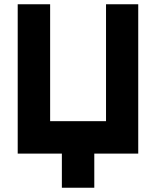

<svg xmlns="http://www.w3.org/2000/svg" viewBox="-20 -720 732 900"><path d="M63 0H270V160H422V0H628V-700H477V-152H215V-700H63Z"/></svg>

Font: Unageo
Style: ExtraBold
Weight: 800
Designer: Richard Sepsi
Foundry: Richard Sepsi
Version: Version 2.000